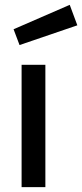

<svg xmlns="http://www.w3.org/2000/svg" viewBox="-20 -765 336 785"><path d="M59.9 -580.8 35.5 -645.4 265.1 -745.2 296.2 -661.5ZM68.3 0V-500H165.5V0Z"/></svg>

Font: Titillium Web SemiBold
Style: Regular
Weight: 600
Designer: Mohamed Gaber, Accademia di Belle Arti di Urbino
Foundry: Kief Type Foundry, Accademia di Belle Arti di Urbino
Version: Version 3.000; ttfautohint (v1.8.4)